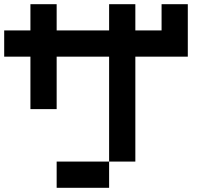

<svg xmlns="http://www.w3.org/2000/svg" viewBox="-20 -895 1040 915"><path d="M0 -625V-750H125V-875H250V-750H500V-875H625V-750H750V-875H875V-625H625V-125H500V-625H250V-375H125V-625ZM250 0V-125H500V0Z"/></svg>

Font: Galmuri7 Regular
Style: Regular
Weight: 400
Designer: Lee Minseo (quiple)
Version: Version 2.399;hotconv 1.1.1;makeotfexe 2.6.0 DEVELOPMENT